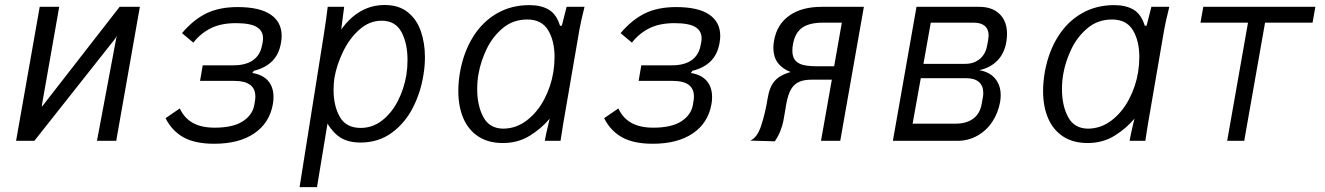

<svg xmlns="http://www.w3.org/2000/svg" viewBox="-20 -578 5440 788"><path d="M143 -550H223L152 -146.5V-140L471 -550H554L457 0H378L459 -431.5L454 -421L121 0H46Z M659.5 -93 718 -133Q735.5 -94 770.8 -74Q806 -54 861.5 -54Q935.5 -54 975.8 -79.8Q1016 -105.5 1023.5 -146.5L1026 -161.5Q1028 -171 1028 -181.5Q1028 -246 942 -246H801L812 -310H939Q989 -310 1018.8 -331.2Q1048.5 -352.5 1055.5 -392.5L1058 -404.5Q1059.5 -413.5 1059.5 -421Q1059.5 -451.5 1033.5 -467.2Q1007.5 -483 948 -483Q887.5 -483 845.5 -462.2Q803.5 -441.5 773.5 -403L727 -442Q773 -496.5 826.2 -522.8Q879.5 -549 955 -549Q1045.5 -549 1090.8 -518.2Q1136 -487.5 1136 -430.5Q1136 -417 1133 -401Q1125 -355 1097 -327Q1069 -299 1022 -287.5L1015.5 -278.5Q1058.5 -271.5 1080.5 -246Q1102.5 -220.5 1102.5 -180Q1102.5 -163.5 1100 -151Q1086.5 -73.5 1023.8 -30.8Q961 12 859 12Q780.5 12 733 -14.5Q685.5 -41 659.5 -93Z M1325 -550H1392.5L1380.5 -457Q1453 -557.5 1559 -557.5Q1616.5 -557.5 1653.5 -528Q1690.5 -498.5 1707.2 -450Q1724 -401.5 1724 -343Q1724 -307 1718 -271.5Q1707 -200 1674.8 -136.5Q1642.5 -73 1587.8 -33Q1533 7 1459.5 7Q1411.5 7 1380 -11.8Q1348.5 -30.5 1324 -70.5L1281 190H1209.5L1308 -429.5Q1319.5 -502.5 1325 -550ZM1648 -271.5Q1652.5 -300 1652.5 -332Q1652.5 -400.5 1627.5 -446.8Q1602.5 -493 1546.5 -493Q1496 -493 1455 -456.5Q1414 -420 1387.8 -365.5Q1361.5 -311 1352.5 -258Q1349 -232 1349 -208.5Q1349 -143.5 1374.8 -98.2Q1400.5 -53 1460.5 -53Q1508.5 -53 1547.8 -83.2Q1587 -113.5 1612.8 -163.5Q1638.5 -213.5 1648 -271.5Z M1861 -204.5Q1861 -243 1868.5 -285Q1883.5 -366 1922 -427.5Q1960.5 -489 2019.5 -523Q2078.5 -557 2152.5 -557Q2201 -557 2232.5 -538.2Q2264 -519.5 2278.5 -472L2286 -473L2305.5 -550H2379Q2363 -486 2358 -456L2291 -67L2280.5 0H2216Q2220 -25 2231.5 -72L2236 -91Q2202 -50.5 2154 -20.8Q2106 9 2043.5 9Q1984 9 1943 -18Q1902 -45 1881.5 -93Q1861 -141 1861 -204.5ZM2251 -282Q2256 -315.5 2256 -343.5Q2256 -410.5 2229.5 -454.2Q2203 -498 2144 -498Q2086 -498 2043.8 -462.8Q2001.5 -427.5 1977.2 -376.8Q1953 -326 1944 -275.5Q1938.5 -245.5 1938.5 -212Q1938.5 -144.5 1963.8 -97.5Q1989 -50.5 2045.5 -50Q2098.5 -50.5 2142 -83.8Q2185.5 -117 2213.5 -170.2Q2241.5 -223.5 2251 -282Z M2459.5 -93 2518 -133Q2535.5 -94 2570.8 -74Q2606 -54 2661.5 -54Q2735.5 -54 2775.8 -79.8Q2816 -105.5 2823.5 -146.5L2826 -161.5Q2828 -171 2828 -181.5Q2828 -246 2742 -246H2601L2612 -310H2739Q2789 -310 2818.8 -331.2Q2848.5 -352.5 2855.5 -392.5L2858 -404.5Q2859.5 -413.5 2859.5 -421Q2859.5 -451.5 2833.5 -467.2Q2807.5 -483 2748 -483Q2687.5 -483 2645.5 -462.2Q2603.5 -441.5 2573.5 -403L2527 -442Q2573 -496.5 2626.2 -522.8Q2679.5 -549 2755 -549Q2845.5 -549 2890.8 -518.2Q2936 -487.5 2936 -430.5Q2936 -417 2933 -401Q2925 -355 2897 -327Q2869 -299 2822 -287.5L2815.5 -278.5Q2858.5 -271.5 2880.5 -246Q2902.5 -220.5 2902.5 -180Q2902.5 -163.5 2900 -151Q2886.5 -73.5 2823.8 -30.8Q2761 12 2659 12Q2580.5 12 2533 -14.5Q2485.5 -41 2459.5 -93Z M3130.5 -174Q3138 -221.5 3159.5 -245.8Q3181 -270 3224.5 -282.5Q3154 -310.5 3154 -381Q3154 -395.5 3157 -412Q3169 -478.5 3219.8 -514.2Q3270.5 -550 3352.5 -550H3525.5L3428.5 0H3349.5L3394 -251H3311Q3275 -251 3254 -239.2Q3233 -227.5 3221.5 -201.8Q3210 -176 3203.5 -130Q3198.5 -98.5 3194.8 -80.2Q3191 -62 3182.8 -40.8Q3174.5 -19.5 3160 2L3058.5 -1Q3087 -11.5 3103.8 -61.8Q3120.5 -112 3130.5 -174ZM3403.5 -306 3435 -485H3357.5Q3301.5 -485 3272 -464Q3242.5 -443 3234.5 -396Q3232 -384 3232 -370Q3232 -343 3245 -329Q3258 -315 3280.2 -310.5Q3302.5 -306 3337 -306Z M3741.5 -550H3998.5Q4052.5 -550 4082.8 -520.2Q4113 -490.5 4113 -439Q4113 -423 4110 -405Q4102 -358.5 4073 -329Q4044 -299.5 3999 -290Q4042 -282.5 4064.5 -255.2Q4087 -228 4087 -187.5Q4087 -171.5 4084.5 -159Q4076.5 -114.5 4052.5 -78.2Q4028.5 -42 3991.2 -21Q3954 0 3908.5 0H3644.5ZM4009 -151.5 4013.5 -176.5Q4015.5 -186 4015.5 -196.5Q4015.5 -226 3997.5 -241.5Q3979.5 -257 3947 -257H3759L3725.5 -70.5H3902.5Q3946.5 -70.5 3974.2 -91Q4002 -111.5 4009 -151.5ZM4031 -389.5 4035.5 -413.5Q4037.5 -426.5 4037.5 -432Q4037.5 -458 4021.8 -471.5Q4006 -485 3976.5 -485H3800L3770 -316H3942Q3976.5 -316 4000.5 -335.5Q4024.5 -355 4031 -389.5Z M4261 -204.5Q4261 -243 4268.5 -285Q4283.5 -366 4322 -427.5Q4360.5 -489 4419.5 -523Q4478.5 -557 4552.5 -557Q4601 -557 4632.5 -538.2Q4664 -519.5 4678.5 -472L4686 -473L4705.5 -550H4779Q4763 -486 4758 -456L4691 -67L4680.5 0H4616Q4620 -25 4631.5 -72L4636 -91Q4602 -50.5 4554 -20.8Q4506 9 4443.5 9Q4384 9 4343 -18Q4302 -45 4281.5 -93Q4261 -141 4261 -204.5ZM4651 -282Q4656 -315.5 4656 -343.5Q4656 -410.5 4629.5 -454.2Q4603 -498 4544 -498Q4486 -498 4443.8 -462.8Q4401.5 -427.5 4377.2 -376.8Q4353 -326 4344 -275.5Q4338.5 -245.5 4338.5 -212Q4338.5 -144.5 4363.8 -97.5Q4389 -50.5 4445.5 -50Q4498.5 -50.5 4542 -83.8Q4585.5 -117 4613.5 -170.2Q4641.5 -223.5 4651 -282Z M5102 -485H4907L4918.5 -550H5378.5L5367 -485H5172L5086.5 0H5016.5Z"/></svg>

Font: JuliaMono Light
Style: Italic
Weight: 300
Italic angle: -9°
Monospace: yes
Designer: cormullion
Foundry: corm
Version: Version 0.054; ttfautohint (v1.8.4)